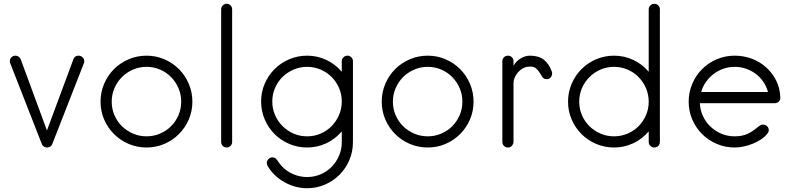

<svg xmlns="http://www.w3.org/2000/svg" viewBox="-20 -779 4195 1014"><path d="M425 -456Q425 -451 423 -445L256 -18Q248 0 228 0Q220 0 212 -5Q204 -10 201 -18L34 -445Q32 -451 32 -456Q32 -468 40.5 -476.5Q49 -485 61 -485Q70 -485 78 -480Q86 -475 89 -467L228 -90L368 -467Q375 -485 395 -485Q407 -485 416 -476.5Q425 -468 425 -456Z M511 -242Q511 -292 530 -336.5Q549 -381 582 -414Q615 -447 659.5 -466Q704 -485 754 -485Q804 -485 848 -466Q892 -447 925 -414Q958 -381 977 -336.5Q996 -292 996 -242Q996 -192 977 -148Q958 -104 925 -71Q892 -38 848 -19Q804 0 754 0Q704 0 659.5 -19Q615 -38 582 -71Q549 -104 530 -148Q511 -192 511 -242ZM570 -242Q570 -204 584.5 -170.5Q599 -137 624 -112.5Q649 -88 682.5 -73.5Q716 -59 754 -59Q792 -59 825.5 -73.5Q859 -88 883.5 -112.5Q908 -137 922.5 -170.5Q937 -204 937 -242Q937 -280 922.5 -313.5Q908 -347 883.5 -372Q859 -397 825.5 -411.5Q792 -426 754 -426Q716 -426 682.5 -411.5Q649 -397 624 -372Q599 -347 584.5 -313.5Q570 -280 570 -242Z M1206 -29Q1206 -17 1197.5 -8.5Q1189 0 1177 0Q1165 0 1156.5 -8.5Q1148 -17 1148 -29V-730Q1148 -742 1156.5 -750.5Q1165 -759 1177 -759Q1189 -759 1197.5 -750.5Q1206 -742 1206 -730Z M1844 -28Q1844 22 1825 66.5Q1806 111 1773 144Q1740 177 1696 196Q1652 215 1602 215Q1539 215 1482 183Q1425 151 1393 97Q1389 87 1389 82Q1389 70 1398 61Q1407 52 1419 52Q1428 52 1433.5 56Q1439 60 1444 67Q1449 74 1453.5 80.5Q1458 87 1464 94Q1490 124 1526.5 140Q1563 156 1602 156Q1640 156 1673.5 141.5Q1707 127 1731.5 102Q1756 77 1770.5 43.5Q1785 10 1785 -28V-85Q1750 -44 1702.5 -22Q1655 0 1602 0Q1552 0 1507.5 -19Q1463 -38 1430 -71Q1397 -104 1378 -148.5Q1359 -193 1359 -243Q1359 -293 1378 -337Q1397 -381 1430 -414Q1463 -447 1507.5 -466Q1552 -485 1602 -485Q1655 -485 1702.5 -463Q1750 -441 1785 -400V-456Q1785 -468 1794 -476.5Q1803 -485 1815 -485Q1827 -485 1835.5 -476.5Q1844 -468 1844 -456ZM1785 -243Q1785 -281 1770.5 -314.5Q1756 -348 1731.5 -372.5Q1707 -397 1673.5 -411.5Q1640 -426 1602 -426Q1564 -426 1530.5 -411.5Q1497 -397 1472 -372.5Q1447 -348 1432.5 -314.5Q1418 -281 1418 -243Q1418 -205 1432.5 -171.5Q1447 -138 1472 -113Q1497 -88 1530.5 -73.5Q1564 -59 1602 -59Q1640 -59 1673.5 -73.5Q1707 -88 1731.5 -113Q1756 -138 1770.5 -171.5Q1785 -205 1785 -243Z M1996 -242Q1996 -292 2015 -336.5Q2034 -381 2067 -414Q2100 -447 2144.5 -466Q2189 -485 2239 -485Q2289 -485 2333 -466Q2377 -447 2410 -414Q2443 -381 2462 -336.5Q2481 -292 2481 -242Q2481 -192 2462 -148Q2443 -104 2410 -71Q2377 -38 2333 -19Q2289 0 2239 0Q2189 0 2144.5 -19Q2100 -38 2067 -71Q2034 -104 2015 -148Q1996 -192 1996 -242ZM2055 -242Q2055 -204 2069.5 -170.5Q2084 -137 2109 -112.5Q2134 -88 2167.5 -73.5Q2201 -59 2239 -59Q2277 -59 2310.5 -73.5Q2344 -88 2368.5 -112.5Q2393 -137 2407.5 -170.5Q2422 -204 2422 -242Q2422 -280 2407.5 -313.5Q2393 -347 2368.5 -372Q2344 -397 2310.5 -411.5Q2277 -426 2239 -426Q2201 -426 2167.5 -411.5Q2134 -397 2109 -372Q2084 -347 2069.5 -313.5Q2055 -280 2055 -242Z M2692 -29Q2692 -20 2685 -11Q2677 0 2663 0Q2650 0 2641.5 -8.5Q2633 -17 2633 -29V-456Q2633 -468 2641.5 -476.5Q2650 -485 2663 -485Q2675 -485 2683.5 -476.5Q2692 -468 2692 -456V-431Q2703 -454 2728 -469.5Q2753 -485 2779 -485Q2824 -485 2851.5 -464Q2879 -443 2894 -402Q2899 -388 2891.5 -374.5Q2884 -361 2867 -361Q2852 -361 2844.5 -372Q2837 -383 2829.5 -396Q2822 -409 2809.5 -419Q2797 -429 2772 -427Q2756 -426 2741.5 -418Q2727 -410 2716 -397.5Q2705 -385 2698.5 -370Q2692 -355 2692 -339Z M3465 -29Q3465 -17 3456.5 -8.5Q3448 0 3436 0Q3424 0 3415 -8.5Q3406 -17 3406 -29V-85Q3371 -44 3323.5 -22Q3276 0 3223 0Q3173 0 3128.5 -19Q3084 -38 3051 -71Q3018 -104 2999 -148Q2980 -192 2980 -242Q2980 -292 2999 -336.5Q3018 -381 3051 -414Q3084 -447 3128.5 -466Q3173 -485 3223 -485Q3276 -485 3323.5 -463Q3371 -441 3406 -400V-730Q3406 -742 3415 -750.5Q3424 -759 3436 -759Q3448 -759 3456.5 -750.5Q3465 -742 3465 -730ZM3406 -242Q3406 -280 3391.5 -313.5Q3377 -347 3352.5 -372Q3328 -397 3294.5 -411.5Q3261 -426 3223 -426Q3185 -426 3151.5 -411.5Q3118 -397 3093 -372Q3068 -347 3053.5 -313.5Q3039 -280 3039 -242Q3039 -204 3053.5 -170.5Q3068 -137 3093 -112.5Q3118 -88 3151.5 -73.5Q3185 -59 3223 -59Q3261 -59 3294.5 -73.5Q3328 -88 3352.5 -112.5Q3377 -137 3391.5 -170.5Q3406 -204 3406 -242Z M4101 -263Q4102 -251 4093 -242.5Q4084 -234 4072 -234H3676Q3678 -197 3693 -165Q3708 -133 3733 -109.5Q3758 -86 3790.5 -72.5Q3823 -59 3860 -59Q3881 -59 3898 -62.5Q3915 -66 3930 -73Q3945 -80 3959 -90Q3973 -100 3989 -113Q3994 -117 3998.5 -119Q4003 -121 4010 -121Q4022 -121 4031 -112.5Q4040 -104 4040 -92Q4040 -85 4037.5 -80.5Q4035 -76 4031 -71Q4017 -54 3996.5 -41Q3976 -28 3953 -19Q3930 -10 3906 -5Q3882 0 3860 0Q3810 0 3765.5 -19Q3721 -38 3688 -71Q3655 -104 3636 -148Q3617 -192 3617 -242Q3617 -292 3636 -336.5Q3655 -381 3688 -414Q3721 -447 3765.5 -466Q3810 -485 3860 -485Q3908 -485 3950.5 -469Q3993 -453 4026 -423.5Q4059 -394 4079 -354Q4099 -314 4101 -266ZM4036 -293Q4028 -323 4011 -347.5Q3994 -372 3970.5 -389.5Q3947 -407 3919 -416.5Q3891 -426 3860 -426Q3829 -426 3800.5 -416Q3772 -406 3749 -388.5Q3726 -371 3708.5 -346.5Q3691 -322 3683 -293Z"/></svg>

Font: Hanken Light
Style: Light
Weight: 300
Designer: Alfredo Marco Pradil
Foundry: Hanken Design Co.
Version: Version 2.06 2014